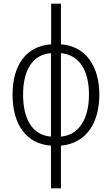

<svg xmlns="http://www.w3.org/2000/svg" viewBox="-20 -780 606 1040"><path d="M310 -760H257V-540C118 -530 48 -423 48 -268C48 -102 125 -1 256 9V240H310V9C449 -4 518 -116 518 -267C518 -420 446 -530 310 -540ZM256 -492V-40C153 -48 105 -139 105 -267C105 -401 157 -485 256 -492ZM310 -492C408 -483 462 -401 462 -267C462 -146 414 -49 310 -40Z"/></svg>

Font: Noto Sans Display SemiCondensed Light
Style: Regular
Weight: 300
Width: 4
Designer: Monotype Design Team
Foundry: Monotype Imaging Inc.
Version: Version 1.900